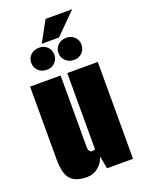

<svg xmlns="http://www.w3.org/2000/svg" viewBox="-147 -845 691 922"><g transform="rotate(-20 198.0 -384.0)"><path d="M135 7Q91 7 67 -8Q43 -23 34 -52Q25 -81 25 -124V-495H181V-130Q181 -121 183 -115Q185 -109 189 -105.5Q193 -102 198 -102Q201 -102 204 -102.5Q207 -103 210 -103.5Q213 -104 215 -105V-495H371V0H238L226 -65Q217 -34 192 -13.5Q167 7 135 7ZM129 -543Q103 -543 86 -559.5Q69 -576 69 -600Q69 -624 86 -640Q103 -656 129 -656Q154 -656 170.5 -640Q187 -624 187 -600Q187 -576 170.5 -559.5Q154 -543 129 -543ZM268 -543Q242 -543 225 -559.5Q208 -576 208 -600Q208 -624 225 -640Q242 -656 268 -656Q293 -656 309.5 -640Q326 -624 326 -600Q326 -576 309.5 -559.5Q293 -543 268 -543ZM148 -669 206 -775H342L236 -669Z"/></g></svg>

Font: Alumni Sans Thin Black
Style: Regular
Weight: 900
Version: Version 1.018